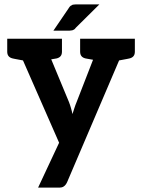

<svg xmlns="http://www.w3.org/2000/svg" viewBox="-20 -690 651 877"><path d="M566 -513H467H346V-454C346 -437 354 -427 371 -423C377 -422 379 -422 405 -417L330 -224C326 -215 323 -206 320 -197C317 -188 314 -179 311 -169C309 -178 307 -188 304 -197C301 -206 299 -215 295 -224L214 -419C230 -422 233 -422 238 -423C255 -427 263 -437 263 -454V-513H150H42H13V-454C13 -437 21 -427 38 -423C46 -422 43 -421 85 -414L250 -38L154 167H246C258 167 266 166 272 161C278 157 283 150 287 141L524 -414C566 -421 563 -422 571 -423C588 -427 596 -437 596 -454V-513ZM434 -670H327C323 -670 320 -669 316 -669C312 -669 310 -668 308 -666C304 -665 302 -663 299 -660C297 -657 294 -654 292 -650L224 -550H298C301 -550 303 -551 306 -551C309 -551 312 -552 314 -553C315 -554 319 -555 321 -557C323 -559 325 -561 327 -564Z"/></svg>

Font: SVN-Aleo
Style: Bold
Weight: 700
Designer: Alessio Laiso
Version: Version 1.2.2